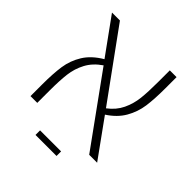

<svg xmlns="http://www.w3.org/2000/svg" viewBox="-187 -685 923 923"><g transform="rotate(45 275.0 -223.0)"><path d="M451 0 196 -353Q152 -323 130.5 -282.5Q109 -242 103.5 -196.5Q98 -151 98 -83V0H52V-79Q52 -153 59.5 -204Q67 -255 94.5 -299.5Q122 -344 178 -377L45 -561H99L350 -215Q390 -245 409 -285Q428 -325 433 -369.5Q438 -414 438 -481V-561H484V-484Q484 -412 477 -362Q470 -312 444.5 -267.5Q419 -223 368 -190L505 0ZM201 84H344V115H201Z"/></g></svg>

Font: FiraGO ExtraLight
Style: Regular
Weight: 200
Designer: bBox Type
Foundry: bBox Type GmbH
Version: Version 1.001